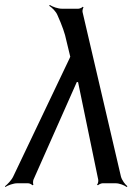

<svg xmlns="http://www.w3.org/2000/svg" viewBox="-25 -735 531 770"><path d="M289 -700H224C207 -700 185 -708 175 -715L172 -712C183 -705 200 -689 206 -673C224 -633 236 -599 241 -573L255 -515C255 -513 257 -506 258 -506L259 -510C258 -510 254 -503 254 -501L28 -27C21 -12 4 5 -5 12L-4 15C7 8 29 0 44 0H88C94 0 103 5 105 8L109 6C107 2 107 -8 109 -14L283 -406H288L369 -14C370 -8 368 2 364 6L368 8C370 5 381 0 386 0H439C454 0 474 8 483 15L486 12C477 5 464 -12 460 -27L306 -687C305 -692 307 -702 310 -705L307 -708C304 -704 294 -700 289 -700Z"/></svg>

Font: Gamestation Storm Oblique 
Style: Italic
Weight: 400
Designer: Jonas Hecksher
Foundry: Jonas Hecksher, Playtypeª, e-types AS
Version: Version 1.003